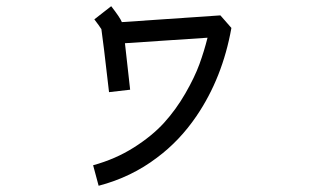

<svg xmlns="http://www.w3.org/2000/svg" viewBox="-20 -513 1040 613"><path d="M683.6 -463.9 718.8 -423.8Q690.4 -264.6 607.4 -142.6Q553.7 -63.5 481.4 -9.8Q399.4 52.7 294.9 80.1L277.3 14.6Q348.6 -4.9 407.2 -42Q465.8 -79.1 503.9 -121.1Q542 -163.1 571.8 -214.8Q601.6 -266.6 616.7 -308.1Q631.8 -349.6 642.6 -392.6L378.9 -375Q384.8 -324.2 395.5 -226.6L328.1 -218.8Q308.6 -388.7 303.7 -419.9Q296.9 -430.7 281.2 -451.2L335 -493.2Q363.3 -457 369.1 -442.4Z"/></svg>

Font: irohakakuC Regular
Style: Regular
Weight: 400
Designer: [Source Han Sans]
Ryoko NISHIZUKA Ë•øÂ°öÊ∂ºÂ≠ê (kana & ideographs); Paul D. Hunt (Latin, Greek & Cyrillic); Wenlong ZHAN
Version: Version 1.001.20160904